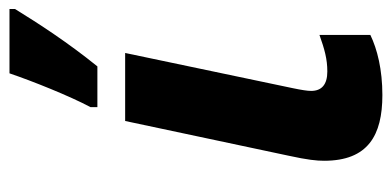

<svg xmlns="http://www.w3.org/2000/svg" viewBox="-236 -600 846 415"><g transform="rotate(-90 187.5 -393.0)"><path d="M189 10C244 10 288 -1 319 -16V-126C288 -115 267 -109 240 -109C212 -109 198 -121 198 -144C198 -152 200 -165 204 -184L280 -546H133L58 -193C49 -152 47 -132 47 -116C47 -21 102 10 189 10ZM251 -606C302 -669 343 -732 375 -784V-796H236C219 -746 187 -666 163 -621V-606Z"/></g></svg>

Font: BC Sans
Style: Bold Italic
Weight: 700
Italic angle: -12°
Designer: Monotype Design Team
Province of B.C.
Foundry: Monotype Imaging Inc.
Version: Version 2.000;GOOG;noto-source:20170915:90ef993387c0